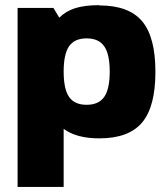

<svg xmlns="http://www.w3.org/2000/svg" viewBox="-20 -530 649 751"><path d="M369.1 -509.8 368.2 -508.8Q483.4 -508.8 535.6 -447.3Q587.9 -385.7 587.9 -249Q587.9 -112.3 535.6 -50.5Q483.4 11.2 368.2 11.2Q279.3 11.2 229 -25.9V201.2H48.8V-499H189L211.9 -460.9Q237.8 -486.8 274.9 -498.3Q312 -509.8 369.1 -509.8ZM387.7 -348.9Q366.2 -379.9 318.8 -379.9Q271.5 -379.9 250.2 -349.1Q229 -318.4 229 -250Q229 -181.6 250.2 -150.9Q271.5 -120.1 318.8 -120.1Q366.2 -120.1 387.7 -151.1Q409.2 -182.1 409.2 -250Q409.2 -317.9 387.7 -348.9Z"/></svg>

Font: Fivo Sans Heavy
Style: Regular
Weight: 900
Designer: Alexander Slobzheninov
Foundry: Alexander Slobzheninov
Version: 1.0